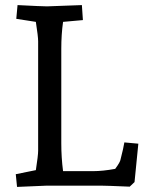

<svg xmlns="http://www.w3.org/2000/svg" viewBox="-20 -730 574 755"><path d="M302 -710 306 -651 228 -644Q221 -595 221 -538V-167Q221 -110 228 -57H346Q384 -57 433 -66Q453 -93 454 -103Q466 -150 469 -170L524 -165L509 -14L490 4Q396 0 376 0H165L47 5L42 -45L121 -61Q130 -119 130 -137V-568Q130 -586 121 -644L44 -656L49 -710Q145 -705 165 -705Z"/></svg>

Font: Andada
Style: Regular
Weight: 400
Designer: Carolina Giovagnoli
Foundry: Carolina Giovagnoli
Version: Version 1.003